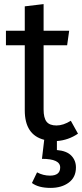

<svg xmlns="http://www.w3.org/2000/svg" viewBox="-20 -677 401 938"><path d="M258 56Q306 60 328.5 83.5Q351 107 351 141Q351 189 316 215Q281 241 227 241Q168 241 136 217L161 165Q191 181 224 181Q274 181 274 141Q274 99 185 99L196 6Q101 -18 101 -138V-456H9V-527H101V-646L193 -657V-527H318L308 -456H193V-142Q193 -101 207.5 -82.5Q222 -64 256 -64Q289 -64 326 -87L361 -24Q314 8 258 12Z"/></svg>

Font: Fira Sans
Style: Regular
Weight: 400
Designer: Carrois Corporate & Edenspiekermann AG
Foundry: Carrois Corporate GbR & Edenspiekermann AG
Version: Version 4.106;PS 004.106;hotconv 1.0.70;makeotf.lib2.5.58329